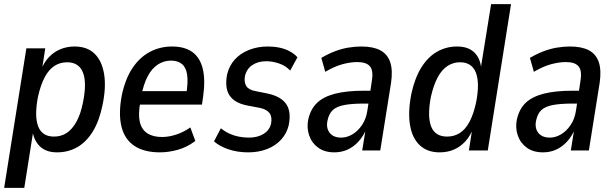

<svg xmlns="http://www.w3.org/2000/svg" viewBox="-21 -725 2960 925"><path d="M-1 180 106 -492H197L180 -382H174Q190 -424 215 -450Q240 -476 271.5 -488.5Q303 -501 338 -501Q399 -501 434.5 -466.5Q470 -432 480.5 -368.5Q491 -305 473 -219Q457 -141 425.5 -90.5Q394 -40 350.5 -15.5Q307 9 254 9Q200 9 170 -21Q140 -51 134 -104H141L96 180ZM239 -67Q274 -67 300.5 -84.5Q327 -102 347.5 -139Q368 -176 379 -233Q398 -327 378.5 -376Q359 -425 302 -425Q269 -425 242 -408Q215 -391 195 -354Q175 -317 162 -259Q144 -165 163 -116Q182 -67 239 -67Z M750 9Q673 9 626 -22.5Q579 -54 564 -116Q549 -178 566 -267Q583 -346 617.5 -397.5Q652 -449 701 -475Q750 -501 808 -501Q867 -501 904 -475.5Q941 -450 955 -397Q969 -344 958 -262L952 -221H637L647 -286H894L876 -268Q886 -330 880.5 -365.5Q875 -401 855 -417Q835 -433 803 -433Q769 -433 740 -414.5Q711 -396 690.5 -357.5Q670 -319 659 -259L655 -233Q644 -175 652.5 -138Q661 -101 688.5 -83Q716 -65 760 -65Q792 -65 827.5 -76.5Q863 -88 896 -111L920 -46Q881 -16 836 -3.5Q791 9 750 9Z M1175 9Q1123 9 1080 -5.5Q1037 -20 1010 -44L1043 -107Q1063 -91 1085 -81Q1107 -71 1131 -66.5Q1155 -62 1178 -62Q1220 -62 1249 -80Q1278 -98 1285 -130Q1291 -162 1277.5 -180Q1264 -198 1232 -205L1169 -217Q1109 -229 1085 -265Q1061 -301 1073 -366Q1083 -408 1110 -438Q1137 -468 1178.5 -484.5Q1220 -501 1269 -501Q1299 -501 1325.5 -495.5Q1352 -490 1374.5 -478Q1397 -466 1412 -449L1377 -385Q1356 -408 1324 -419Q1292 -430 1262 -430Q1222 -430 1194.5 -411.5Q1167 -393 1159 -358Q1154 -329 1165.5 -310.5Q1177 -292 1210 -286L1270 -274Q1333 -260 1358 -223.5Q1383 -187 1370 -122Q1361 -83 1334 -53Q1307 -23 1266 -7Q1225 9 1175 9Z M1590 9Q1543 9 1512 -13.5Q1481 -36 1468.5 -72.5Q1456 -109 1464 -149Q1475 -199 1506 -229Q1537 -259 1593 -273.5Q1649 -288 1734 -288H1777L1768 -226H1732Q1674 -226 1637.5 -219Q1601 -212 1582.5 -195Q1564 -178 1557 -145Q1549 -109 1567 -85.5Q1585 -62 1623 -62Q1650 -62 1676.5 -77.5Q1703 -93 1723 -122.5Q1743 -152 1749 -193L1770 -332Q1779 -383 1762 -404.5Q1745 -426 1700 -426Q1667 -426 1628.5 -415.5Q1590 -405 1546 -379L1527 -446Q1559 -465 1591.5 -477.5Q1624 -490 1656.5 -495.5Q1689 -501 1720 -501Q1776 -501 1810.5 -483Q1845 -465 1858.5 -426.5Q1872 -388 1863 -326L1811 0H1724L1741 -105H1745Q1729 -68 1705.5 -42.5Q1682 -17 1653 -4Q1624 9 1590 9Z M2097 9Q2037 9 2000.5 -26Q1964 -61 1954 -124.5Q1944 -188 1961 -274Q1978 -351 2009.5 -401Q2041 -451 2085 -476Q2129 -501 2181 -501Q2236 -501 2265.5 -471Q2295 -441 2298 -388L2294 -389L2345 -705H2441L2329 0H2238L2255 -110H2260Q2245 -70 2220.5 -43.5Q2196 -17 2165 -4Q2134 9 2097 9ZM2133 -67Q2167 -67 2194 -84Q2221 -101 2241 -138.5Q2261 -176 2273 -233Q2291 -326 2271.5 -375.5Q2252 -425 2195 -425Q2163 -425 2135.5 -407.5Q2108 -390 2088 -353Q2068 -316 2055 -259Q2037 -165 2056 -116Q2075 -67 2133 -67Z M2595 9Q2548 9 2517 -13.5Q2486 -36 2473.5 -72.5Q2461 -109 2469 -149Q2480 -199 2511 -229Q2542 -259 2598 -273.5Q2654 -288 2739 -288H2782L2773 -226H2737Q2679 -226 2642.5 -219Q2606 -212 2587.5 -195Q2569 -178 2562 -145Q2554 -109 2572 -85.5Q2590 -62 2628 -62Q2655 -62 2681.5 -77.5Q2708 -93 2728 -122.5Q2748 -152 2754 -193L2775 -332Q2784 -383 2767 -404.5Q2750 -426 2705 -426Q2672 -426 2633.5 -415.5Q2595 -405 2551 -379L2532 -446Q2564 -465 2596.5 -477.5Q2629 -490 2661.5 -495.5Q2694 -501 2725 -501Q2781 -501 2815.5 -483Q2850 -465 2863.5 -426.5Q2877 -388 2868 -326L2816 0H2729L2746 -105H2750Q2734 -68 2710.5 -42.5Q2687 -17 2658 -4Q2629 9 2595 9Z"/></svg>

Font: Nunito Sans 10pt Condensed SemiBold
Style: Italic
Weight: 600
Width: 3
Italic angle: -9°
Designer: Vernon Adams
Foundry: Vernon Adams
Version: Version 3.101;gftools[0.9.27]